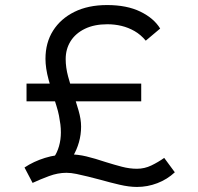

<svg xmlns="http://www.w3.org/2000/svg" viewBox="-20 -725 782 760"><path d="M230 -58 165 -77Q181 -86 193.5 -103Q206 -120 213.5 -146Q221 -172 221 -201Q221 -217 219 -233Q217 -249 213.5 -267Q210 -285 203.5 -305.5Q197 -326 189 -352Q179 -385 172.5 -409Q166 -433 163 -453.5Q160 -474 160 -492Q160 -556 190 -603.5Q220 -651 274.5 -678Q329 -705 404 -705Q482 -705 535.5 -679Q589 -653 614 -612L557 -564Q537 -588 512.5 -602Q488 -616 461 -622.5Q434 -629 405 -629Q353 -629 316 -611Q279 -593 259.5 -562Q240 -531 240 -491Q240 -458 249.5 -422.5Q259 -387 271 -353Q281 -322 291 -287.5Q301 -253 301 -224Q301 -192 292.5 -162Q284 -132 268.5 -106Q253 -80 230 -58ZM522 15Q491 15 452.5 6Q414 -3 379 -13Q353 -20 328.5 -26Q304 -32 282.5 -36.5Q261 -41 243 -41Q209 -41 174 -28Q139 -15 109 -1L77 -62Q113 -86 158 -100Q203 -114 255 -114Q288 -114 321.5 -106Q355 -98 400 -83Q432 -73 462.5 -65Q493 -57 522 -57Q552 -57 579 -70Q606 -83 630 -100L672 -43Q642 -15 603 0Q564 15 522 15ZM85 -324V-394H539V-324Z"/></svg>

Font: Lexend Exa Light
Style: Regular
Weight: 300
Designer: Bonnie Shaver-Troup, Thomas Jockin
Foundry: Lexend
Version: Version 1.007